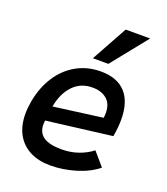

<svg xmlns="http://www.w3.org/2000/svg" viewBox="-149 -919 897 1032"><g transform="rotate(20 300.0 -403.5)"><path d="M39 -207.5Q39 -239.5 46 -280Q61.5 -364 102.5 -427Q143.5 -490 205.5 -524.5Q267.5 -559 343.5 -559Q437.5 -559 485.8 -506.2Q534 -453.5 534 -352.5Q534 -307 524.5 -255L151 -208.5Q149.5 -197.5 149.5 -187Q149.5 -139 183 -116Q216.5 -93 286 -93Q337.5 -93 382 -108.5Q426.5 -124 460 -150.5L525 -75Q476 -35 403.2 -13Q330.5 9 258 9Q192 9 142.5 -16.2Q93 -41.5 66 -90Q39 -138.5 39 -207.5ZM444 -358Q444 -410 413 -436.2Q382 -462.5 331 -462.5Q263.5 -462.5 220 -416.5Q176.5 -370.5 162.5 -293L442 -330Q444 -343.5 444 -358ZM278 -611 391 -816H531L366.5 -611Z"/></g></svg>

Font: JuliaMono SemiBoldItalic
Style: Regular
Weight: 600
Italic angle: -9°
Monospace: yes
Designer: cormullion
Foundry: corm
Version: Version 0.049; ttfautohint (v1.8.4)